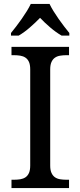

<svg xmlns="http://www.w3.org/2000/svg" viewBox="-20 -951 407 971"><path d="M38.1 0V-42H50.8Q67.9 -42 82.8 -44.4Q97.7 -46.9 108.9 -54.4Q120.1 -62 126.5 -76.2Q132.8 -90.3 132.8 -113.8V-600.1Q132.8 -623.5 126.5 -637.7Q120.1 -651.9 108.9 -659.4Q97.7 -667 82.8 -669.4Q67.9 -671.9 50.8 -671.9H38.1V-713.9H329.1V-671.9H315.9Q299.3 -671.9 284.2 -669.4Q269 -667 258.1 -659.4Q247.1 -651.9 240.5 -637.7Q233.9 -623.5 233.9 -600.1V-113.8Q233.9 -90.3 240.5 -76.2Q247.1 -62 258.1 -54.4Q269 -46.9 284.2 -44.4Q299.3 -42 315.9 -42H329.1V0ZM35.6 -784.2Q47.4 -798.3 61.5 -816.9Q75.7 -835.4 89.6 -855.2Q103.5 -875 115.7 -894.8Q127.9 -914.6 135.7 -931.2H230.5Q238.3 -914.6 250.5 -894.8Q262.7 -875 276.6 -855.2Q290.5 -835.4 304.7 -816.9Q318.8 -798.3 330.6 -784.2V-771H291.5Q262.7 -787.6 233.9 -812.3Q205.1 -836.9 182.6 -860.8Q159.7 -836.9 131.3 -812.3Q103 -787.6 74.7 -771H35.6Z"/></svg>

Font: Droid Serif
Style: Regular
Weight: 400
Designer: Monotype Design team
Foundry: Monotype Imaging Inc.
Version: Version 1.03